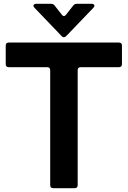

<svg xmlns="http://www.w3.org/2000/svg" viewBox="-20 -986 670 1006"><path d="M259 0Q243 0 243 -16V-618Q243 -634 227 -634H26Q10 -634 10 -650V-747Q10 -763 26 -763H603Q619 -763 619 -747V-650Q619 -634 603 -634H403Q387 -634 387 -618V-16Q387 0 371 0ZM300 -800 160 -946Q155 -953 155 -956Q155 -960 159 -963Q163 -966 169 -966H248Q260 -966 267 -956L304 -909Q309 -902 315 -902Q321 -902 326 -909L363 -956Q370 -966 382 -966H461Q467 -966 471 -963Q475 -960 475 -956Q475 -953 470 -946L330 -800Q322 -791 315 -791Q307 -791 300 -800Z"/></svg>

Font: Open Sauce Two
Style: Bold
Weight: 700
Designer: Alfredo Marco Pradil
Foundry: Creative Sauce Fz LLC
Version: Version 1.477